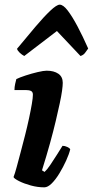

<svg xmlns="http://www.w3.org/2000/svg" viewBox="-20 -803 398 823"><path d="M170 0Q141 0 112 -8Q83 -16 62 -26.5Q41 -37 38 -44Q44 -59 51.5 -87Q59 -115 68.5 -150.5Q78 -186 87.5 -223.5Q97 -261 104.5 -296Q112 -331 116.5 -357.5Q121 -384 121 -397Q121 -409 113 -413Q105 -417 91 -417H42Q42 -430 45 -443.5Q48 -457 50 -464Q64 -471 90 -479.5Q116 -488 141.5 -494Q167 -500 180 -500Q211 -500 230 -487Q249 -474 249 -448Q249 -436 246 -414Q243 -392 236 -359.5Q229 -327 219 -284.5Q209 -242 194.5 -189.5Q180 -137 160 -73L171 -66Q182 -76 195.5 -96Q209 -116 223.5 -139Q238 -162 248 -178Q258 -178 268.5 -173Q279 -168 281 -163Q276 -142 263.5 -114.5Q251 -87 235 -60.5Q219 -34 202 -17Q185 0 170 0ZM84 -563Q74 -568 64.5 -577Q55 -586 53 -594Q96 -646 132 -688.5Q168 -731 195.5 -757Q223 -783 236 -783Q251 -783 270.5 -757.5Q290 -732 312.5 -689.5Q335 -647 358 -595Q352 -587 345 -577Q338 -567 325 -563L224 -670Z"/></svg>

Font: Texturina Medium 12pt ExtraBold
Style: Italic
Weight: 800
Italic angle: -11°
Version: Version 1.002